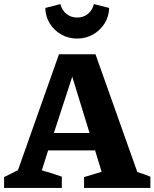

<svg xmlns="http://www.w3.org/2000/svg" viewBox="-34 -921 757 941"><path d="M639 -78Q656 -73 672 -67Q688 -61 703 -55V0H378V-53L464 -79L432 -184H202L171 -86Q197 -79 221 -71.5Q245 -64 269 -55V0H-14V-53L54 -87L255 -655H434ZM230 -269H405L320 -545ZM344 -732Q301 -732 266 -752Q231 -772 210 -806Q189 -840 188 -882L262 -901Q269 -871 291.5 -853Q314 -835 344 -835Q375 -835 397 -853Q419 -871 426 -901L501 -882Q500 -840 478.5 -806Q457 -772 422 -752Q387 -732 344 -732Z"/></svg>

Font: Piazzolla
Style: Bold
Weight: 700
Designer: Juan Pablo del Peral
Foundry: Huerta Tipografica
Version: Version 1.330